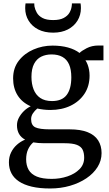

<svg xmlns="http://www.w3.org/2000/svg" viewBox="-20 -832 638 1120"><path d="M272.5 267.5Q211 267.5 165.5 256.8Q120 246 90.5 226.2Q61 206.5 46.5 178.5Q32 150.5 32 115Q32 83 44.8 57Q57.5 31 79 12Q100.5 -7 126.5 -17.5Q103 -30 91 -51Q79 -72 79 -101.5Q79 -124 90 -145Q101 -166 119 -183.8Q137 -201.5 159 -212Q108.5 -234.5 82.5 -276.2Q56.5 -318 56.5 -375Q56.5 -435 89.5 -477.8Q122.5 -520.5 175.2 -543.2Q228 -566 286.5 -566Q336.5 -566 376.5 -555Q416.5 -544 444 -523Q455 -535 485.5 -550.8Q516 -566.5 554 -566.5H583.5V-480H478.5Q486 -469 491.2 -455Q496.5 -441 499.5 -424.8Q502.5 -408.5 502.5 -391Q502.5 -330 472.8 -285Q443 -240 391.5 -215.2Q340 -190.5 274 -190.5Q253.5 -190.5 234.2 -192.8Q215 -195 197.5 -199Q182.5 -186.5 172 -170.8Q161.5 -155 161.5 -137Q161.5 -101 186.2 -89.2Q211 -77.5 270 -77.5H385.5Q450 -77.5 491.2 -61Q532.5 -44.5 552.5 -13.2Q572.5 18 572.5 61Q572.5 105 549 142.5Q525.5 180 484 208Q442.5 236 388.2 251.8Q334 267.5 272.5 267.5ZM281.5 211.5Q330 211.5 373.2 197Q416.5 182.5 443.8 155Q471 127.5 471 88Q471 60.5 462.2 41.8Q453.5 23 428.8 13.2Q404 3.5 357 3.5H238Q220.5 3.5 204 2.2Q187.5 1 174 -1.5Q154.5 15.5 143.5 40Q132.5 64.5 132.5 97.5Q132.5 133 147.2 158.8Q162 184.5 194.8 198Q227.5 211.5 281.5 211.5ZM283.5 -242.5Q342 -242.5 369 -278.2Q396 -314 396 -381Q396 -426.5 383 -456Q370 -485.5 344.2 -500Q318.5 -514.5 281 -514.5Q247 -514.5 220.5 -501.5Q194 -488.5 178.8 -459.5Q163.5 -430.5 163.5 -383.5Q163.5 -342.5 176 -310.5Q188.5 -278.5 215 -260.5Q241.5 -242.5 283.5 -242.5ZM290 -641.5Q239.5 -641.5 203 -660.2Q166.5 -679 146.8 -711.5Q127 -744 127 -784Q127 -791 127.5 -798.5Q128 -806 129 -812H180Q180 -808.5 180.2 -804.2Q180.5 -800 181 -794.5Q184.5 -776 195 -757.5Q205.5 -739 228.2 -727Q251 -715 290 -715Q328.5 -715 351.2 -727Q374 -739 384.8 -757.2Q395.5 -775.5 398 -794.5Q399 -800 399.2 -804.2Q399.5 -808.5 399.5 -812H450Q451 -806 451.5 -798.5Q452 -791 452 -784.5Q452 -744 432 -711.5Q412 -679 375.8 -660.2Q339.5 -641.5 290 -641.5Z"/></svg>

Font: Merriweather 28pt
Style: Regular
Weight: 400
Version: Version 2.100